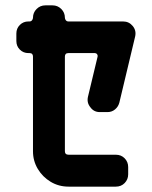

<svg xmlns="http://www.w3.org/2000/svg" viewBox="-20 -696 566 716"><path d="M484 -560 425 -313Q421 -298 409 -288Q397 -278 381 -278H352Q330 -278 317 -296Q303 -313 308 -335L344 -485Q345 -490 342 -494Q339 -498 334 -498H235Q222 -498 222 -485V-132Q222 -119 236 -119H412Q432 -119 445 -105.5Q458 -92 458 -73V-46Q458 -27 445 -13.5Q432 0 412 0H236Q199 0 169 -18Q139 -36 121 -66Q103 -96 103 -132V-485Q103 -498 90 -498H86Q67 -498 54 -511Q41 -524 41 -543V-571Q41 -590 54 -603Q67 -616 86 -616H90Q96 -616 99.5 -620.5Q103 -625 103 -630Q103 -649 116.5 -662.5Q130 -676 149 -676H176Q195 -676 208.5 -662.5Q222 -649 222 -630Q222 -625 225.5 -620.5Q229 -616 235 -616H439Q461 -616 475 -599Q489 -582 484 -560Z"/></svg>

Font: Monomaniac One
Style: Regular
Weight: 400
Version: Version 1.000; ttfautohint (v1.8.3)